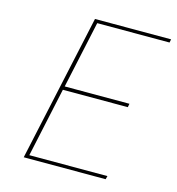

<svg xmlns="http://www.w3.org/2000/svg" viewBox="-100 -744 765 831"><g transform="rotate(15 282.5 -329.0)"><path d="M562 -643H238L173 -342H463L460 -326H169L102 -15H452L448 0H81L224 -658H565Z"/></g></svg>

Font: EauTestText Thin
Style: Italic
Weight: 250
Italic angle: -12°
Designer: Christian Thalmann (Catharsis Fonts)
Version: Version 0.001;PS 000.001;hotconv 1.0.88;makeotf.lib2.5.64775